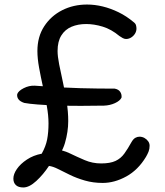

<svg xmlns="http://www.w3.org/2000/svg" viewBox="-20 -792 730 847"><path d="M83 35Q61 35 50 24.5Q39 14 39 -4Q39 -24 54.5 -46.5Q70 -69 98.5 -88Q127 -107 164 -114Q182 -146 188 -177Q194 -208 194 -248Q194 -283 186.5 -324.5Q179 -366 169.5 -409Q160 -452 152.5 -493Q145 -534 145 -567Q145 -630 175 -676Q205 -722 254.5 -747Q304 -772 364 -772Q398 -772 433 -763.5Q468 -755 503 -738Q538 -721 570 -694Q578 -688 580 -680.5Q582 -673 582 -666Q582 -654 575.5 -643.5Q569 -633 558.5 -626.5Q548 -620 536 -620Q529 -620 521.5 -624Q514 -628 507 -633Q471 -663 433 -674.5Q395 -686 360 -686Q324 -686 295.5 -674Q267 -662 250.5 -635.5Q234 -609 234 -567Q234 -544 241 -508Q248 -472 257.5 -429.5Q267 -387 274 -343Q281 -299 281 -258Q281 -211 266.5 -161Q252 -111 211 -73L223 -133Q256 -131 288 -115.5Q320 -100 354 -85.5Q388 -71 426 -71Q466 -71 489.5 -82Q513 -93 528.5 -114.5Q544 -136 560 -165Q568 -179 577 -184Q586 -189 595 -189Q607 -189 617 -183.5Q627 -178 633.5 -169Q640 -160 640 -149Q640 -135 635.5 -123.5Q631 -112 624 -100Q589 -42 537 -13.5Q485 15 433 15Q391 15 354.5 4.5Q318 -6 288.5 -20.5Q259 -35 236 -46.5Q213 -58 196 -60Q171 -22 140 6.5Q109 35 83 35ZM439 -326Q390 -325 337 -325Q284 -325 234.5 -326.5Q185 -328 146.5 -331Q108 -334 87 -338Q69 -344 61.5 -354Q54 -364 56 -377Q61 -391 84.5 -403Q108 -415 133 -414Q161 -412 193.5 -410Q226 -408 261.5 -406Q297 -404 334.5 -403Q372 -402 410.5 -401.5Q449 -401 486 -401Q503 -398 510.5 -386.5Q518 -375 516 -361Q509 -347 487 -337Q465 -327 439 -326Z"/></svg>

Font: Playpen Sans
Style: Regular
Weight: 400
Designer: Laura Meseguer, Veronika Burian, José Scaglione, Kostas Bartsokas, Vera Evstafieva, Tom Grace, Yorlmar Campos
Foundry: TypeTogether
Version: Version 2.000